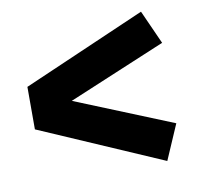

<svg xmlns="http://www.w3.org/2000/svg" viewBox="-61 -639 641 613"><g transform="rotate(-10 259.0 -333.0)"><path d="M433.8 -575 483 -465.4 166.8 -333 483 -204.6 433.8 -91 35 -263.8V-401.6Z"/></g></svg>

Font: Firava
Style: Regular
Weight: 400
Designer: Carrois Corporate & Edenspiekermann AG
Foundry: Greg Finn Gibson
Version: Version 5.000